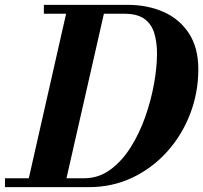

<svg xmlns="http://www.w3.org/2000/svg" viewBox="-58 -770 836 790"><path d="M307.5 0H-37.5V-36.5H60.5L214 -713.5H122.5V-750H467.5Q549 -750 614.8 -721Q680.5 -692 719.2 -633Q758 -574 758 -485Q758 -388.5 724.2 -301Q690.5 -213.5 629.5 -145.8Q568.5 -78 486.5 -39Q404.5 0 307.5 0ZM453 -713.5H369.5L215.5 -36.5H287.5Q347 -36.5 395 -71.2Q443 -106 479.2 -163.2Q515.5 -220.5 539.5 -288.8Q563.5 -357 575.8 -425.5Q588 -494 588 -550Q588 -596 577 -633Q566 -670 536.8 -691.8Q507.5 -713.5 453 -713.5Z"/></svg>

Font: Bodoni* 06pt
Style: Bold Italic
Weight: 700
Italic angle: -13°
Version: Version 2.3